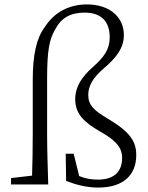

<svg xmlns="http://www.w3.org/2000/svg" viewBox="-20 -834 670 868"><path d="M128 -227C128 -164 127 -102 125 -40L30 -29V0H198C196 -76 193 -151 193 -227V-478C193 -606 203 -657 230 -702C256 -752 298 -777 362 -777C444 -777 476 -731 476 -665C476 -612 451 -576 400 -531C351 -488 320 -443 320 -385C320 -316 365 -279 430 -241C513 -195 532 -161 532 -120C532 -61 499 -22 423 -22C394 -22 367 -26 338 -38L313 -139H277L279 -16C326 2 373 14 424 14C539 14 596 -44 596 -133C596 -195 568 -238 465 -299C405 -335 379 -358 379 -405C379 -446 401 -483 446 -522C504 -571 540 -616 540 -675C540 -757 476 -814 373 -814C293 -814 225 -779 182 -711C145 -662 128 -586 128 -471Z"/></svg>

Font: Noto Serif CJK JP Light
Style: Regular
Weight: 300
Designer: Ryoko NISHIZUKA 西塚涼子 (kana & ideographs); Frank Grießhammer (Latin, Greek & Cyrillic); Wenlong ZHANG 张文龙 (bopomofo); San
Foundry: Adobe Systems Incorporated
Version: Version 1.001;PS 1.001;hotconv 16.6.54;makeotf.lib2.5.65590